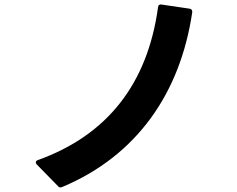

<svg xmlns="http://www.w3.org/2000/svg" viewBox="-20 -782 1040 842"><path d="M811 -744 689 -762C680 -764 674 -760 673 -750C627 -414 450 -189 146 -80C140 -78 137 -74 137 -70C137 -67 138 -64 141 -61L234 34C237 38 241 40 245 40C248 40 250 39 253 38C582 -100 771 -376 823 -728C824 -737 820 -743 811 -744Z"/></svg>

Font: LINE Seed JP App_OTF Bold
Style: Regular
Weight: 700
Designer: LINE & Fontrix & Fontworks
Version: Version 1.009